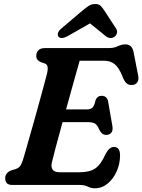

<svg xmlns="http://www.w3.org/2000/svg" viewBox="-20 -946 728 982"><path d="M388 0H44Q22 0 14.2 -10Q6.5 -20 6.5 -34.5Q6.5 -48.5 14.8 -58.8Q23 -69 36 -74L60.5 -81.5Q74 -86 81.8 -95.5Q89.5 -105 97 -127Q100 -137 108.8 -167.2Q117.5 -197.5 129.8 -240.5Q142 -283.5 155.8 -332Q169.5 -380.5 182.2 -427.2Q195 -474 205.2 -511.8Q215.5 -549.5 220.5 -570Q226 -594 223 -605.5Q220 -617 210 -621L189 -628Q180 -632 172.8 -639.2Q165.5 -646.5 165.5 -660Q165.5 -678 176.5 -689Q187.5 -700 209.5 -700H534.5Q562.5 -700 582.5 -709.5Q602.5 -719 622 -719Q656 -719 663.5 -678L687 -558Q690.5 -537.5 682.5 -525.5Q674.5 -513.5 659 -511.5Q641.5 -509 628.8 -518.8Q616 -528.5 606 -556Q588.5 -600 566.5 -617.8Q544.5 -635.5 511.5 -635.5H387.5Q380.5 -611.5 369.5 -572.2Q358.5 -533 345.2 -485Q332 -437 318 -386.5H425.5Q443 -386.5 452.8 -395.5Q462.5 -404.5 468.5 -433Q478 -456 499.5 -456Q515 -456 523.2 -447.2Q531.5 -438.5 533.5 -424L555 -300.5Q558.5 -277.5 548.8 -266.8Q539 -256 523.5 -256Q510.5 -256 502.2 -263.2Q494 -270.5 488.5 -281.5Q478 -307.5 464.8 -314.5Q451.5 -321.5 426.5 -321.5H300Q280 -248.5 264.5 -190.5Q249 -132.5 245 -114Q240 -91.5 249.5 -78.2Q259 -65 285 -65H387.5Q438 -65 467 -84.5Q496 -104 520 -158.5Q539 -194.5 562.5 -194.5Q594 -194.5 594 -151.5Q594 -108.5 577 -70Q560 -31.5 530.8 -7.2Q501.5 17 465 17Q446 17 429 8.5Q412 0 388 0ZM565.5 -758Q544.5 -743.5 521 -761L440.5 -826.5L325.5 -761Q292.5 -743.5 279.5 -758Q274 -764 276.2 -775.5Q278.5 -787 293 -799.5L399.5 -890Q418.5 -906 433.5 -915.8Q448.5 -925.5 467 -925.5Q485.5 -925.5 495 -915.8Q504.5 -906 515 -890L574 -799.5Q581.5 -787 577.8 -775.5Q574 -764 565.5 -758Z"/></svg>

Font: Fraunces 9pt S100 SemiBold
Style: Italic
Weight: 600
Italic angle: -16°
Version: Version 1.000; ttfautohint (v1.8.3)